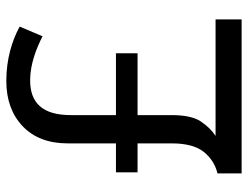

<svg xmlns="http://www.w3.org/2000/svg" viewBox="-106 -656 763 590"><g transform="rotate(-90 275.0 -361.5)"><path d="M320.8 -723.1C263.7 -723.1 217.3 -706.5 182.1 -673.3C146.5 -639.6 128.9 -593.3 128.9 -534.2V-386.2H40V-319.8H128.9V-214.8C128.9 -170.9 120.1 -138.2 103 -116.7C85.4 -94.7 63.5 -80.6 36.6 -74.2V0H509.8V-80.1H151.9C168.5 -90.8 183.1 -106 196.3 -125.5C209.5 -145 215.8 -175.3 215.8 -215.8V-319.8H405.8V-386.2H215.8V-524.9C215.8 -612.8 253.9 -649.9 322.8 -649.9C372.1 -649.9 420.4 -630.9 458 -611.8L487.8 -682.1C445.3 -705.1 389.2 -723.1 320.8 -723.1Z"/></g></svg>

Font: Avrile Sans
Style: Regular
Weight: 400
Designer: Monotype Design Team, Google (font), Stefan Peev (BGR Cyrillic), Cristiano Sobral (main changes)
Foundry: The Avrile Sans Project Authors
Version: Version 3.110